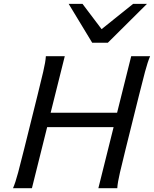

<svg xmlns="http://www.w3.org/2000/svg" viewBox="-20 -996 814 1016"><path d="M500.5 0 581.1 -323.2H229.5L148.9 0H48.8Q61.5 -28.8 75.9 -82.8Q90.3 -136.7 107.9 -208L178.2 -490.7Q195.8 -561.5 208.5 -615.5Q221.2 -669.4 222.7 -698.7H322.8L248 -399.4H599.6L674.3 -698.7H774.4Q761.7 -669.4 747.3 -615.7Q732.9 -562 715.3 -490.7L645 -208Q627.4 -136.7 614.7 -82.8Q602.1 -28.8 600.6 0ZM416.5 -975.6 517.6 -841.8 684.6 -975.6H757.8L550.8 -770H467.8L343.3 -975.6Z"/></svg>

Font: Andika New Basic
Style: Italic
Weight: 400
Italic angle: -14°
Designer: Victor Gaultney, Annie Olsen, Julie Remington, Don Collingsworth, Eric Hays
Foundry: SIL International
Version: Version 5.500